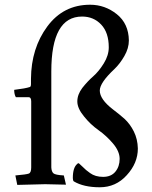

<svg xmlns="http://www.w3.org/2000/svg" viewBox="-20 -780 641 812"><path d="M259 1 171 -1Q170 -1 53 2L45 -38Q92 -42 102 -46Q112 -50 112 -72V-351Q112 -369 101 -369H47Q40 -381 40 -400Q89 -406 106 -412Q111 -413 111 -425V-447Q112 -576 180 -668Q248 -760 361 -760Q424 -760 474 -720Q524 -680 525 -609Q525 -576 506 -543Q487 -510 464 -488Q402 -430 402 -397Q402 -360 458 -317Q482 -299 506 -278Q530 -256 546 -224Q562 -192 563 -152Q563 -90 516 -39Q470 12 402 12Q334 12 292 -13Q288 -17 288 -27Q288 -72 307 -87Q310 -91 314 -89Q318 -86 328 -76Q338 -66 344 -61Q350 -56 361 -48Q383 -32 416 -32Q450 -32 468 -54Q486 -76 486 -108Q486 -140 458 -173Q430 -206 396 -230Q362 -254 335 -288Q307 -322 307 -351Q307 -380 328 -408Q350 -436 374 -457Q398 -478 419 -512Q440 -546 440 -580Q440 -642 408 -676Q376 -710 327 -710Q197 -710 197 -478V-72Q198 -54 206 -47Q214 -40 250 -38Z"/></svg>

Font: Lusitana
Style: Regular
Weight: 400
Designer: Ana Paula Megda
Foundry: Ana Paula Megda
Version: Version 1.001; ttfautohint (v1.4.1)